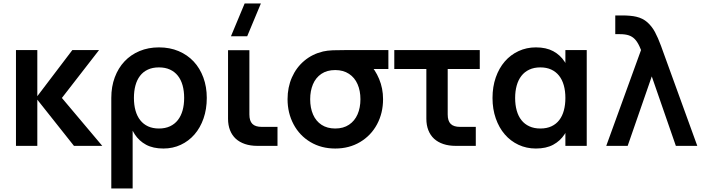

<svg xmlns="http://www.w3.org/2000/svg" viewBox="-20 -822 3970 1082"><path d="M182.7 -269.9 396.8 0H556.3L328.8 -270L538.3 -540H387.8ZM70 0H190.3V-540H70Z M607.2 240V-270.2H727.5V240ZM875.8 -97.8Q911.4 -97.8 938.2 -110.4Q964.9 -122.9 982.6 -145.8Q1000.3 -168.7 1009.1 -200.3Q1017.8 -231.9 1017.8 -270.2Q1017.8 -309.3 1008.9 -341.2Q999.9 -373 982.2 -395.3Q964.4 -417.7 937.9 -429.9Q911.3 -442.2 875.8 -442.2Q839.3 -442.2 812.8 -429.6Q786.2 -417.1 769 -394.4Q751.7 -371.8 743.2 -340.2Q734.7 -308.7 734.7 -270.2Q734.7 -230.6 743.7 -198.7Q752.7 -166.8 770.5 -144.4Q788.2 -122 814.5 -109.9Q840.8 -97.8 875.8 -97.8ZM692.6 -270.2H607.2Q607.2 -333.8 626.8 -386.2Q646.4 -438.7 681.7 -476.1Q716.9 -513.6 766.5 -534.3Q816 -555 875.8 -555Q936.8 -555 986.5 -534Q1036.2 -513 1071.5 -475.3Q1106.7 -437.6 1126 -385.1Q1145.3 -332.7 1145.3 -270.2Q1145.3 -207 1127 -154.5Q1108.7 -101.9 1076.1 -64.4Q1043.6 -26.9 998.8 -6Q954.1 15 900.8 15Q842.9 15 803.2 -6.4Q763.5 -27.8 738.8 -65.8Q714.1 -103.8 703.3 -156.1Q692.6 -208.4 692.6 -270.2Z M1373 -617.5H1281.5L1358.7 -802.5H1450.2ZM1543.8 -107H1455.2Q1437.1 -107 1423.9 -111.2Q1410.7 -115.3 1402.2 -123.9Q1393.7 -132.4 1389.5 -145.7Q1385.4 -158.9 1385.4 -177.2V-539.2H1265.1V-162.7V-152.6Q1265.1 -116.8 1276.3 -88.2Q1287.5 -59.7 1308.6 -40.2Q1329.8 -20.8 1360.6 -10.4Q1391.4 0 1430.2 0H1440.2H1543.8Z M1869.2 15Q1790.5 15 1729.3 -21.5Q1668.1 -58 1634.3 -121.6Q1600.5 -185.2 1600.5 -263Q1600.5 -330 1625.1 -385.8Q1649.7 -441.7 1694.9 -479.6Q1740.2 -517.6 1800.8 -532Q1824.3 -537.3 1855.3 -538.7Q1886.3 -540 1942.5 -540H2168.7V-433H2030.7L2058.5 -465.3Q2094.5 -429.9 2116.6 -376.8Q2138.7 -323.7 2138.7 -263Q2138.7 -184.8 2104.7 -121.4Q2070.7 -58 2009.2 -21.5Q1947.8 15 1869.2 15ZM1869.2 -97.8Q1914.9 -97.8 1946.9 -119.2Q1978.8 -140.5 1995 -177.7Q2011.2 -214.9 2011.2 -263Q2011.2 -310.5 1995 -347.6Q1978.8 -384.8 1946.7 -405.9Q1914.5 -427.1 1869.2 -427.2Q1822.5 -427.2 1790.8 -405.6Q1759 -383.9 1743.5 -346.7Q1728 -309.4 1728 -263Q1728 -213.6 1744.3 -176.4Q1760.6 -139.2 1792.3 -118.5Q1824.1 -97.8 1869.2 -97.8Z M2202 -433H2683.7V-540H2202ZM2661.3 -107H2572.8Q2554.7 -107 2541.5 -111.2Q2528.2 -115.3 2519.8 -123.9Q2511.2 -132.4 2507.1 -145.7Q2503 -158.9 2503 -177.2V-540H2382.7V-162.7V-152.6Q2382.7 -116.8 2393.9 -88.2Q2405.1 -59.7 2426.2 -40.2Q2447.3 -20.8 2478.2 -10.4Q2509 0 2547.8 0H2557.8H2661.3Z M3286.5 -540V0H3166.2V-540ZM3000 -555Q3057.9 -555 3097.6 -533.6Q3137.3 -512.2 3162 -474.2Q3186.8 -436.2 3197.5 -383.9Q3208.2 -331.6 3208.2 -269.8Q3208.2 -208 3197.4 -155.7Q3186.6 -103.4 3161.8 -65.5Q3137.1 -27.7 3097.4 -6.3Q3057.8 15 3000 15Q2947 15 2902 -6Q2857.1 -27 2824.6 -64.7Q2792.1 -102.4 2773.8 -154.9Q2755.5 -207.3 2755.5 -269.8Q2755.5 -333 2773.8 -385.5Q2792.2 -438.1 2824.7 -475.6Q2857.2 -513.1 2902.2 -534Q2947.2 -555 3000 -555ZM3025 -442.2Q2989.4 -442.2 2962.7 -429.6Q2935.9 -417.1 2918.2 -394.2Q2900.5 -371.3 2891.8 -339.7Q2883 -308.1 2883 -269.8Q2883 -230.7 2892 -198.8Q2900.9 -167 2918.7 -144.7Q2936.4 -122.3 2963.2 -110.1Q2989.9 -97.8 3025 -97.8Q3061.5 -97.8 3088 -110.4Q3114.6 -122.9 3131.9 -145.6Q3149.2 -168.2 3157.7 -200Q3166.2 -231.8 3166.2 -269.8Q3166.2 -309.4 3157.2 -341.3Q3148.2 -373.2 3130.4 -395.6Q3112.6 -418 3086.3 -430.1Q3060 -442.2 3025 -442.2Z M3592.5 -540Q3590.2 -545.8 3587.8 -551.2Q3585.4 -556.6 3583.2 -561.8Q3571.1 -587.4 3557.2 -601.7Q3543.4 -616 3523.5 -622.8Q3503.7 -629.5 3473.2 -629.5H3447.3V-735H3484.8Q3534.4 -735 3565.7 -727.7Q3602.8 -719.1 3628.4 -696.1Q3654 -673.1 3670.8 -641.8Q3687.7 -610.4 3705 -563.7Q3707 -558.1 3709.2 -552Q3711.4 -546 3713.5 -540L3909.5 0H3788.7L3653 -391.5L3517.2 0H3396.5Z"/></svg>

Font: Vela Sans GX ExtLt
Style: Regular
Weight: 200
Designer: Principal design: Mikhail Sharanda - project Manrope.
Design modification: Ravid Balaliev
Foundry: Mikhail Sharanda
Version: Version 1.001